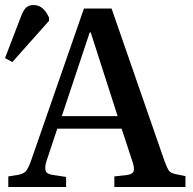

<svg xmlns="http://www.w3.org/2000/svg" viewBox="-25 -744 766 764"><path d="M8 0V-42L51 -49Q69 -53 78 -63Q87 -73 98 -103L309 -710H419L630 -102Q640 -75 647 -65Q654 -55 675 -51L713 -43V0H430V-42L483 -48Q502 -51 506.5 -62Q511 -73 503 -98L459 -232H203L160 -103Q153 -81 156 -66.5Q159 -52 184 -48L238 -40V0ZM221 -282H443L336 -615H332ZM24 -497 -5 -513 58 -677Q68 -704 79 -714Q90 -724 109 -724Q148 -724 170 -674V-661Z"/></svg>

Font: Literata 36pt Medium
Style: Regular
Weight: 500
Designer: Latin by Veronika Burian and Jose Scaglione. Greek by Irene Vlachou. Cyrillic by Vera Evstafieva.
Foundry: TypeTogether
Version: Version 3.002